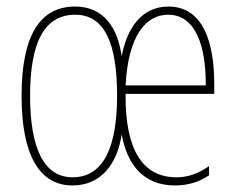

<svg xmlns="http://www.w3.org/2000/svg" viewBox="-20 -557 722 587"><path d="M495 -537C410 -537 367 -466 352 -385C340 -473 296 -537 210 -537C104 -537 46 -452 46 -264C46 -85 99 10 202 10C290 10 339 -58 352 -146C369 -53 419 10 515 10C557 10 591 -2 619 -21V-49C583 -24 552 -15 519 -15C416 -15 362 -100 364 -270H635V-301C635 -421 604 -537 495 -537ZM210 -512C301 -512 338 -422 338 -265C338 -114 300 -15 202 -15C113 -15 72 -106 72 -264C72 -423 113 -512 210 -512ZM494 -512C579 -512 610 -414 609 -296H364C372 -450 427 -512 494 -512Z"/></svg>

Font: Noto Sans Gurmukhi UI ExtraCondensed Thin
Style: Regular
Weight: 100
Width: 2
Designer: Jelle Bosma - Monotype Design Team
Foundry: Monotype Imaging Inc.
Version: Version 2.004